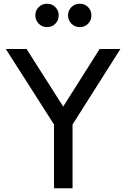

<svg xmlns="http://www.w3.org/2000/svg" viewBox="-20 -1007 675 1027"><path d="M269 0H368V-341L624 -745H513L318 -437L122 -745H11L269 -341ZM232 -862Q258 -862 276 -880Q294 -898 294 -925Q294 -951 276 -969Q258 -987 232 -987Q205 -987 187 -969Q169 -951 169 -925Q169 -899 187 -880.5Q205 -862 232 -862ZM407 -862Q433 -862 451 -880Q469 -898 469 -925Q469 -951 451 -969Q433 -987 407 -987Q380 -987 362 -969Q344 -951 344 -925Q344 -899 362 -880.5Q380 -862 407 -862Z"/></svg>

Font: Plus Jakarta Sans Medium
Style: Regular
Weight: 500
Designer: Gumpita Rahayu
Foundry: Tokotype
Version: Version 2.004; ttfautohint (v1.8.3)